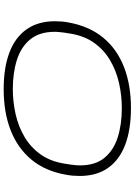

<svg xmlns="http://www.w3.org/2000/svg" viewBox="140 -878 750 1071"><g transform="rotate(90 515.5 -343.0)"><path d="M478 12Q358 12 273.5 -20Q189 -52 144 -116Q99 -180 99 -274Q99 -292 100.5 -311.5Q102 -331 106 -351Q127 -466 190.5 -543Q254 -620 354 -659Q454 -698 583 -698Q703 -698 787.5 -666Q872 -634 917 -570.5Q962 -507 962 -412Q962 -394 960.5 -374.5Q959 -355 955 -335Q935 -220 871 -143Q807 -66 707.5 -27Q608 12 478 12ZM477 -39Q548 -39 617 -54.5Q686 -70 744.5 -104.5Q803 -139 842.5 -195Q882 -251 894 -332Q897 -348 898.5 -360.5Q900 -373 901 -382Q902 -391 902.5 -399Q903 -407 903 -414Q903 -499 861 -550Q819 -601 747 -624Q675 -647 584 -647Q513 -647 444 -631.5Q375 -616 316.5 -581.5Q258 -547 218.5 -491Q179 -435 167 -354Q164 -338 162.5 -325.5Q161 -313 160 -304Q159 -295 158.5 -287Q158 -279 158 -272Q158 -188 200 -136.5Q242 -85 314 -62Q386 -39 477 -39Z"/></g></svg>

Font: Archivo Expanded Thin
Style: Italic
Weight: 250
Width: 7
Italic angle: -10°
Designer: Hector Gatti
Foundry: Omnibus-Type
Version: Version 2.001